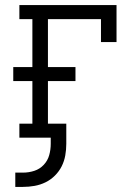

<svg xmlns="http://www.w3.org/2000/svg" viewBox="-20 -540 540 753"><path d="M40 193V137H70Q93 137 114.5 130Q136 123 151.5 106.5Q167 90 173 68.5Q179 47 179 24V0H56V-55H107V-222H32V-277H107V-465H56V-520H437V-375H376V-465H168V-277H276V-222H168V-55H240V24Q240 47 236 69.5Q232 92 222 112Q212 132 195.5 148.5Q179 165 158.5 175Q138 185 115.5 189Q93 193 70 193Z"/></svg>

Font: Iosevka Curly Slab Light
Style: Regular
Weight: 300
Monospace: yes
Designer: Belleve Invis
Foundry: Belleve Invis
Version: Version 22.1.2; ttfautohint (v1.8.4)